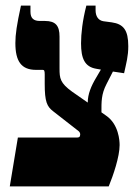

<svg xmlns="http://www.w3.org/2000/svg" viewBox="-20 -667 494 687"><path d="M15 0H369C385 -39 408 -106 408 -148C408 -163 405 -222 360 -253L343 -265C343 -303 342 -329 361 -366L384 -411L424 -405C432 -442 439 -465 439 -502C439 -559 422 -581 380 -587L350 -591C331 -594 322 -610 322 -630V-647H289C275 -593 270 -546 270 -512C270 -458 283 -428 324 -421L341 -418L324 -389C306 -359 294 -330 294 -300L238 -339C195 -370 193 -387 193 -422V-536C193 -575 179 -592 141 -592H123C101 -592 89 -601 89 -625V-647H55C40 -578 35 -544 35 -513C35 -448 56 -417 109 -417H133C138 -417 140 -414 140 -401V-367C140 -303 148 -286 170 -269L261 -198C265 -195 267 -190 267 -186C267 -183 266 -179 264 -177C263 -176 260 -175 257 -175H44Z"/></svg>

Font: Noto Serif Hebrew ExtraCondensed Black
Style: Regular
Weight: 900
Width: 2
Designer: Monotype Design Team
Foundry: Monotype Imaging Inc.
Version: Version 2.004